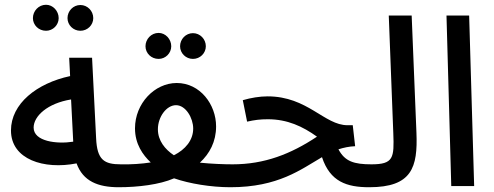

<svg xmlns="http://www.w3.org/2000/svg" viewBox="-20 -780 2070 805"><path d="M173 -651C202 -651 226 -675 226 -704C226 -734 202 -760 173 -760C142 -760 118 -734 118 -704C118 -675 142 -651 173 -651ZM317 -651C347 -651 371 -675 371 -704C371 -734 347 -759 317 -759C287 -759 263 -734 263 -704C263 -675 287 -651 317 -651Z M478 5C515 5 535 -17 535 -45C535 -71 521 -91 487 -91C417 -91 387 -109 383 -200L366 -538H270L274 -461C134 -431 26 -345 26 -233C26 -111 165 -68 301 -95C328 -20 391 5 478 5ZM121 -245C121 -293 179 -347 278 -363L287 -186C218 -175 121 -187 121 -245Z M645 -533C674 -533 698 -557 698 -586C698 -616 674 -642 645 -642C614 -642 590 -616 590 -586C590 -557 614 -533 645 -533ZM789 -533C819 -533 843 -557 843 -586C843 -616 819 -641 789 -641C759 -641 735 -616 735 -586C735 -557 759 -533 789 -533Z M477 5C559 5 649 -6 709 -32H711C774 -10 865 5 946 5C984 5 1004 -17 1004 -45C1004 -71 989 -91 956 -91C919 -91 866 -93 818 -98C859 -136 886 -186 886 -250C886 -342 819 -432 721 -432C628 -432 546 -346 546 -242C546 -176 579 -130 612 -99C574 -93 529 -90 487 -91ZM642 -238C642 -290 678 -339 718 -339C759 -339 790 -285 790 -241C790 -192 757 -153 709 -129C672 -154 642 -190 642 -238Z M946 5C1147 5 1242 -70 1330 -121C1364 -18 1434 5 1528 5C1566 5 1586 -17 1586 -45C1586 -71 1572 -91 1538 -91C1464 -91 1426 -103 1399 -154C1421 -161 1444 -166 1469 -167L1459 -255H1437C1340 -255 1270 -376 1102 -376C1069 -376 1032 -370 998 -360L1016 -270C1048 -277 1070 -280 1103 -280C1185 -280 1249 -250 1309 -207C1199 -134 1089 -91 955 -91Z M1528 5C1707 5 1732 -78 1726 -224L1706 -715H1610L1629 -221C1633 -118 1630 -91 1537 -91Z M1872 0H1968L1947 -715H1852Z"/></svg>

Font: Noto Sans Arabic SemCond Med
Style: Regular
Weight: 500
Width: 4
Designer: Monotype Design Team, Nadine Chahine, Nizar Qandah and Khaled Hosny
Foundry: Monotype Imaging Inc.
Version: Version 2.012